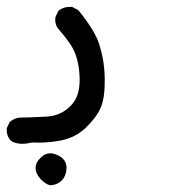

<svg xmlns="http://www.w3.org/2000/svg" viewBox="-47 -253 567 564"><path d="M73.7 209Q85.9 197.3 100.6 197.3Q109.9 197.3 119.6 201.7Q131.3 206.1 139.2 214.8Q148.4 225.1 148.4 239.3Q148.4 252.4 143.1 264.6Q131.8 288.1 101.6 291.5Q87.4 289.1 72.5 273.2Q57.6 257.3 57.6 240.5Q57.6 223.6 73.7 209ZM187 -19.5Q187 -26.9 186.5 -34.2Q184.1 -69.3 173.6 -96.7Q163.1 -124 125 -167.5Q115.2 -178.2 115.2 -195.3Q115.2 -201.7 116.2 -203.6L124.5 -221.2L125.5 -222.2Q139.6 -232.9 159.7 -232.9Q161.6 -232.9 164.6 -232.9L183.1 -223.1Q231.4 -163.6 243.9 -124.8Q256.3 -85.9 259.3 -49.8Q260.7 -31.7 260.7 -20.5Q260.7 2.4 259.3 18.1Q256.3 50.3 244.6 72.3Q231.9 96.2 204.1 123Q175.3 150.4 133.8 159.2Q101.1 166 64.9 166Q56.6 166 48.3 165.5Q31.7 169.4 18.1 169.4Q-2 169.4 -15.1 160.2Q-27.3 147.5 -27.3 129.4Q-27.3 126.5 -26.9 122.6L-18.1 105Q-2.9 92.3 14.6 92.3Q41.5 92.3 91.3 89.4Q131.3 86.9 159.2 59.1Q174.3 44.4 180.7 25.1Q187 5.9 187 -19.5Z"/></svg>

Font: Bakudai
Style: Medium
Weight: 500
Version: Version 1.48